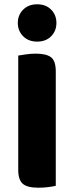

<svg xmlns="http://www.w3.org/2000/svg" viewBox="-20 -867 345 895"><path d="M65 -442H240V-1Q229 2 206 5Q183 8 159 8Q107 8 86 -10.5Q65 -29 65 -75ZM240 -211H65V-608Q77 -610 100.5 -613.5Q124 -617 146 -617Q196 -617 218 -600Q240 -583 240 -534ZM243 -760Q243 -723 218.5 -698Q194 -673 153 -673Q113 -673 88 -698Q63 -723 63 -760Q63 -797 88 -822Q113 -847 153 -847Q194 -847 218.5 -822Q243 -797 243 -760Z"/></svg>

Font: Baloo Bhaijaan 2 ExtraBold
Style: Regular
Weight: 800
Designer: Sanskriti Dholi, Noopur Datye and Ek Type
Foundry: Ek Type
Version: Version 1.701